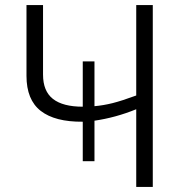

<svg xmlns="http://www.w3.org/2000/svg" viewBox="-20 -734 719 754"><path d="M515 -305Q434 -272 351 -260V-101H305V-256Q196 -255 140 -298.5Q84 -342 84 -436V-714H149V-441Q149 -376 188 -345.5Q227 -315 305 -315V-493H351V-317Q386 -320 422 -329Q458 -338 515 -359V-714H580V0H515Z"/></svg>

Font: OpenSansMMV
Style: Light
Weight: 300
Foundry: Ascender Corporation
Version: Version 4.001